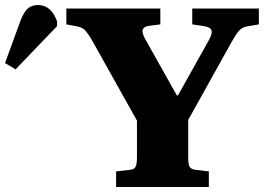

<svg xmlns="http://www.w3.org/2000/svg" viewBox="-267 -744 1050 764"><path d="M195 0V-62L247 -68Q266 -69 272 -79.5Q278 -90 278 -120V-264L99 -584Q85 -608 73 -622Q61 -636 35 -640L-3 -647V-710H371V-647L324 -641Q305 -638 301 -626Q297 -614 311 -588L437 -364H441L564 -584Q579 -611 574.5 -623.5Q570 -636 545 -640L498 -647V-710H763V-647L717 -639Q698 -636 686 -623.5Q674 -611 658 -583L482 -267V-116Q482 -89 488 -79.5Q494 -70 514 -68L564 -62V0ZM-205 -468 -247 -493 -185 -663Q-172 -696 -156.5 -710Q-141 -724 -116 -724Q-63 -724 -40 -659V-640Z"/></svg>

Font: Literata 36pt ExtraBold
Style: Regular
Weight: 800
Designer: Latin by Veronika Burian and Jose Scaglione. Greek by Irene Vlachou. Cyrillic by Vera Evstafieva.
Foundry: TypeTogether
Version: Version 3.002